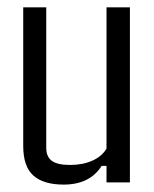

<svg xmlns="http://www.w3.org/2000/svg" viewBox="-20 -495 418 521"><path d="M152.8 5.9Q98.1 5.9 70.6 -18.6Q43 -43 43 -99.1V-475.1H105.5V-93.8Q105.5 -69.8 120.6 -58.6Q135.7 -47.4 169.9 -47.4Q204.6 -47.4 230.7 -59.1Q256.8 -70.8 269 -91.8V-475.1H332.5V0H269V-44.9H255.9Q223.6 5.9 152.8 5.9Z"/></svg>

Font: Agdasima
Style: Regular
Weight: 400
Width: 3
Designer: The DocRepair Project, Patric King
Foundry: Google
Version: Version 2.002